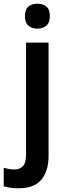

<svg xmlns="http://www.w3.org/2000/svg" viewBox="-67 -772 354 1032"><path d="M67 -685Q67 -721 85.5 -736.5Q104 -752 134 -752Q164 -752 182.5 -736.5Q201 -721 201 -685Q201 -650 182 -634Q163 -618 134 -618Q105 -618 86 -634Q67 -650 67 -685ZM33 240Q-13 240 -47 229V130Q-32 134 -18.5 136.5Q-5 139 11 139Q39 139 56 121.5Q73 104 73 58V-543H194V67Q194 147 155.5 193.5Q117 240 33 240Z"/></svg>

Font: Noto Sans SemiCondensed SemiBold
Style: Regular
Weight: 600
Width: 4
Designer: Monotype Design Team
Foundry: Monotype Imaging Inc.
Version: Version 2.013; ttfautohint (v1.8.4.7-5d5b)